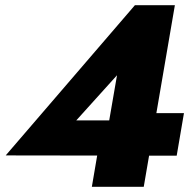

<svg xmlns="http://www.w3.org/2000/svg" viewBox="-20 -720 750 740"><path d="M2 -121 661 -120 689 -284H544L522 -256H274L431 -430L389 -187L364 -176L334 0H534L654 -700H500Z"/></svg>

Font: Jost ExtraBold
Style: Italic
Weight: 800
Italic angle: -5°
Version: Version 3.710